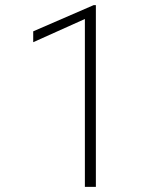

<svg xmlns="http://www.w3.org/2000/svg" viewBox="-20 -731 640 751"><path d="M355 0V-710.9H346.2L109.9 -608.4V-565.9L312 -656.7V0Z"/></svg>

Font: Roboto Mono ExtraLight
Style: Regular
Weight: 250
Monospace: yes
Designer: Google
Version: Version 3.000